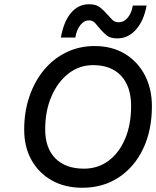

<svg xmlns="http://www.w3.org/2000/svg" viewBox="-20 -877 736 905"><path d="M400 -857Q434 -857 452.5 -841.5Q471 -826 486 -809Q498 -795 509.5 -783.5Q521 -772 540 -772Q564 -772 582 -793.5Q600 -815 606 -851H671Q658 -779 621 -737.5Q584 -696 533 -696Q501 -696 484.5 -709Q468 -722 454 -738Q441 -753 429.5 -767Q418 -781 399 -781Q376 -781 358.5 -758.5Q341 -736 335 -700H267Q280 -775 314.5 -816Q349 -857 400 -857ZM94 -266Q94 -350 118.5 -422Q143 -494 187.5 -547.5Q232 -601 293 -630.5Q354 -660 426 -660Q507 -660 567.5 -624Q628 -588 662 -524Q696 -460 696 -376Q696 -263 655 -176.5Q614 -90 540 -41Q466 8 368 8Q286 8 224.5 -26.5Q163 -61 128.5 -122.5Q94 -184 94 -266ZM598 -377Q598 -469 551 -519.5Q504 -570 419 -570Q354 -570 303 -530.5Q252 -491 222.5 -422.5Q193 -354 193 -267Q193 -179 241 -130.5Q289 -82 376 -82Q442 -82 492 -119.5Q542 -157 570 -223.5Q598 -290 598 -377Z"/></svg>

Font: Overused Grotesk Medium
Style: Italic
Weight: 500
Italic angle: -10°
Version: Version 0.003